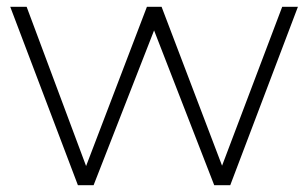

<svg xmlns="http://www.w3.org/2000/svg" viewBox="-20 -542 902 562"><path d="M852 -522 654 0H607L431 -453L254 0H208L10 -522H58L232 -56L410 -522H453L630 -57L806 -522Z"/></svg>

Font: Montserrat Atlas Light
Style: Regular
Weight: 300
Designer: Julieta Ulanovsky
Foundry: Julieta Ulanovsky
Version: Version 7.200